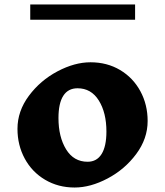

<svg xmlns="http://www.w3.org/2000/svg" viewBox="-20 -827 736 857"><path d="M639 -287Q639 -208 588 -139.5Q537 -71 460.5 -30.5Q384 10 313 10Q240 10 181.5 -24.5Q123 -59 90.5 -119Q58 -179 58 -252Q58 -331 109 -399.5Q160 -468 236.5 -508.5Q313 -549 384 -549Q458 -549 516 -514.5Q574 -480 606.5 -420Q639 -360 639 -287ZM241 -300Q241 -216 275 -160.5Q309 -105 371 -105Q412 -105 433.5 -139.5Q455 -174 455 -240Q455 -324 421 -378.5Q387 -433 326 -433Q284 -433 262.5 -399.5Q241 -366 241 -300ZM115 -807H583V-739H115Z"/></svg>

Font: InknutAntiqua
Style: Bold
Weight: 700
Designer: Claus Eggers Srensen
Foundry: Claus Eggers Srensen
Version: Version 1.000; ttfautohint (v1.2) -l 7 -r 28 -G 50 -x 13 -D 